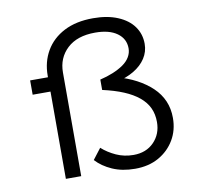

<svg xmlns="http://www.w3.org/2000/svg" viewBox="-81 -815 956 912"><g transform="rotate(-10 396.5 -359.5)"><path d="M499 10Q437 10 389.5 -11Q342 -32 312 -65L352 -117Q381 -91 419.5 -73.5Q458 -56 503 -56Q564 -56 601.5 -94.5Q639 -133 639 -191Q639 -229 625 -259Q611 -289 582 -313Q553 -337 510 -355Q467 -373 409 -386V-436Q443 -444 472 -456Q501 -468 522.5 -483Q544 -498 555.5 -517.5Q567 -537 567 -559Q567 -605 529 -632.5Q491 -660 423 -660Q336 -660 288 -615Q240 -570 240 -500V0H166V-498Q166 -564 196.5 -616.5Q227 -669 285 -699Q343 -729 425 -729Q494 -729 544 -708Q594 -687 620 -650.5Q646 -614 646 -567Q646 -529 625.5 -497.5Q605 -466 568 -444Q531 -422 483 -412L485 -434Q538 -420 580.5 -397.5Q623 -375 654 -345.5Q685 -316 701 -279Q717 -242 717 -197Q717 -138 689.5 -91.5Q662 -45 613.5 -17.5Q565 10 499 10ZM80 -421V-490H214V-421Z"/></g></svg>

Font: Lexend Exa Light
Style: Regular
Weight: 300
Designer: Bonnie Shaver-Troup, Thomas Jockin
Foundry: Lexend
Version: Version 1.007